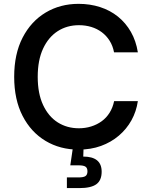

<svg xmlns="http://www.w3.org/2000/svg" viewBox="-20 -757 775 984"><path d="M382.8 9.8Q288.1 9.8 213.4 -34.9Q138.7 -79.6 95.7 -163.1Q52.7 -246.6 52.7 -363.3Q52.7 -480.5 95.9 -564.2Q139.2 -647.9 213.9 -692.6Q288.6 -737.3 382.8 -737.3Q441.4 -737.3 492.9 -720.7Q544.4 -704.1 584.5 -671.9Q624.5 -639.6 650.9 -593.5Q677.2 -547.4 686.5 -488.8H564.5Q558.1 -522.5 541.7 -548.3Q525.4 -574.2 501.5 -592Q477.5 -609.9 447.8 -618.9Q418 -627.9 384.8 -627.9Q323.2 -627.9 275.6 -597.2Q228 -566.4 200.7 -507.6Q173.3 -448.7 173.3 -363.3Q173.3 -277.8 200.9 -218.8Q228.5 -159.7 276.1 -129.6Q323.7 -99.6 384.3 -99.6Q417.5 -99.6 447.3 -108.9Q477.1 -118.2 501.2 -135.7Q525.4 -153.3 541.7 -179.4Q558.1 -205.6 564.9 -238.8H686.5Q678.7 -185.5 653.8 -140.6Q628.9 -95.7 589.1 -61.8Q549.3 -27.8 497.3 -9Q445.3 9.8 382.8 9.8ZM322.8 207V152.3H382.8Q408.2 152.3 418.2 145.3Q428.2 138.2 428.2 121.1Q428.2 104 418.2 97.2Q408.2 90.3 382.8 90.3H340.3L356.4 -19.5H408.2V2.9L406.7 45.4Q453.6 45.4 477.3 64.7Q501 84 501 123Q501 167.5 473.6 187.3Q446.3 207 386.2 207Z"/></svg>

Font: Inter Cardless
Style: Medium
Weight: 500
Designer: Rasmus Andersson
Foundry: rsms
Version: Version 4.001;git-9221beed3